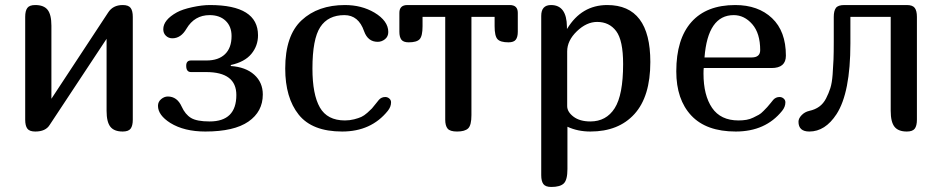

<svg xmlns="http://www.w3.org/2000/svg" viewBox="-20 -522 3739 762"><path d="M507 -47Q507 -23 498.5 -11.5Q490 0 467 0Q433 0 418 -19Q403 -38 403 -82V-368L177 -26Q161 0 120 0Q97 0 88.5 -11.5Q80 -23 80 -47V-455Q80 -479 88.5 -490.5Q97 -502 120 -502Q154 -502 169 -483Q184 -464 184 -420V-130L409 -472Q428 -502 467 -502Q490 -502 498.5 -490.5Q507 -479 507 -455Z M701 -99Q715 -68 738 -54Q761 -40 812 -40Q918 -40 918 -145Q918 -236 798 -236H738Q719 -236 719 -261Q719 -282 738 -282H800Q847 -282 873 -307Q899 -332 899 -379Q899 -417 875.5 -439.5Q852 -462 812 -462Q752 -462 720 -408Q698 -370 664 -370Q649 -370 638.5 -380Q628 -390 628 -406Q628 -443 682 -473Q704 -485 743 -493.5Q782 -502 813 -502Q1004 -502 1004 -382Q1004 -340 977.5 -308Q951 -276 896 -264V-260Q955 -256 989 -225.5Q1023 -195 1023 -147Q1023 -79 966 -39.5Q909 0 795 0Q711 0 656 -34Q607 -65 607 -102Q607 -118 619.5 -128.5Q632 -139 646 -139Q683 -139 701 -99Z M1484 -126Q1494 -137 1509 -137Q1518 -137 1525 -131Q1532 -125 1532 -116Q1532 -98 1519 -82Q1453 0 1338 0Q1219 0 1165.5 -67Q1112 -134 1112 -250Q1112 -381 1177 -441.5Q1242 -502 1349 -502Q1415 -502 1466 -472Q1521 -439 1521 -395Q1521 -377 1508 -366.5Q1495 -356 1479 -356Q1440 -356 1425 -398Q1403 -462 1347 -462Q1282 -462 1251 -414.5Q1220 -367 1220 -250Q1220 -147 1249.5 -95.5Q1279 -44 1349 -44Q1368 -44 1385.5 -48.5Q1403 -53 1414 -58Q1425 -63 1438 -74.5Q1451 -86 1456 -91.5Q1461 -97 1471.5 -110.5Q1482 -124 1484 -126Z M1851 -455V-65Q1851 -25 1838 -12.5Q1825 0 1794 0Q1766 0 1756.5 -11.5Q1747 -23 1747 -47V-455H1657V-418Q1657 -379 1645.5 -366.5Q1634 -354 1602 -354Q1581 -354 1573 -364.5Q1565 -375 1565 -396V-471Q1565 -502 1597 -502H2003Q2035 -502 2035 -471V-396Q2035 -375 2027 -364.5Q2019 -354 1998 -354Q1966 -354 1954.5 -366.5Q1943 -379 1943 -418V-455Z M2128 -459Q2128 -502 2167 -502Q2229 -502 2230 -416V-408H2231Q2288 -502 2390 -502Q2561 -502 2561 -276Q2561 -139 2498 -69.5Q2435 0 2323 0Q2273 0 2232 -19V149Q2232 192 2217.5 206Q2203 220 2168 220Q2145 220 2136.5 208.5Q2128 197 2128 173ZM2453 -268Q2453 -362 2425.5 -398.5Q2398 -435 2350 -435Q2308 -435 2269.5 -398Q2231 -361 2231 -318V-101Q2231 -78 2256 -59Q2281 -40 2323 -40Q2386 -40 2419.5 -92.5Q2453 -145 2453 -268Z M3049 -126Q3059 -137 3074 -137Q3083 -137 3090 -131Q3097 -125 3097 -116Q3097 -98 3084 -82Q3018 0 2900 0Q2783 0 2723.5 -63.5Q2664 -127 2664 -239Q2664 -367 2724 -434.5Q2784 -502 2898 -502Q2989 -502 3044 -450Q3099 -398 3099 -301Q3099 -252 3042 -252H2773Q2772 -244 2772 -230Q2772 -144 2806 -94Q2840 -44 2911 -44Q2928 -44 2942.5 -46.5Q2957 -49 2970 -55.5Q2983 -62 2991.5 -66.5Q3000 -71 3010.5 -82Q3021 -93 3025 -97Q3029 -101 3038.5 -113Q3048 -125 3049 -126ZM2892 -462Q2789 -462 2776 -294H2963Q2997 -294 2997 -323Q2997 -390 2965.5 -426Q2934 -462 2892 -462Z M3619 -47Q3619 -23 3610.5 -11.5Q3602 0 3579 0Q3545 0 3530 -19Q3515 -38 3515 -82V-455H3355V-350Q3355 -154 3300 -69Q3255 0 3192 0Q3149 0 3149 -39Q3149 -52 3161.5 -65Q3174 -78 3192 -82Q3215 -87 3231.5 -99Q3248 -111 3258.5 -131.5Q3269 -152 3275.5 -172.5Q3282 -193 3284.5 -226.5Q3287 -260 3288 -286.5Q3289 -313 3289 -356V-455Q3289 -479 3297.5 -490.5Q3306 -502 3331 -502H3579Q3602 -502 3610.5 -490.5Q3619 -479 3619 -455Z"/></svg>

Font: Marmelad
Style: Regular
Weight: 400
Designer: Manvel Shmavonyan
Foundry: Cyreal
Version: Version 1.001;PS 001.001;hotconv 1.0.88;makeotf.lib2.5.64775